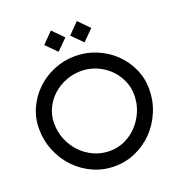

<svg xmlns="http://www.w3.org/2000/svg" viewBox="-161 -1049 1112 1196"><g transform="rotate(-20 395.0 -450.5)"><path d="M552 -845 482 -775 412 -845 482 -916ZM380 -845 310 -775 240 -845 310 -916ZM661 -362Q661 -414 640 -460Q619 -506 583 -540.5Q547 -575 499.5 -595Q452 -615 399 -615Q344 -615 295 -595Q246 -575 209.5 -541Q173 -507 152 -461.5Q131 -416 131 -365Q131 -307 152.5 -256Q174 -205 210.5 -167Q247 -129 296 -107Q345 -85 401 -85Q454 -85 501 -107Q548 -129 583.5 -167Q619 -205 640 -255Q661 -305 661 -362ZM761 -365Q761 -287 732 -217.5Q703 -148 653.5 -96.5Q604 -45 537.5 -15Q471 15 396 15Q321 15 254.5 -15Q188 -45 138.5 -96.5Q89 -148 60 -217.5Q31 -287 31 -365Q31 -437 60 -500.5Q89 -564 138.5 -611.5Q188 -659 254.5 -687Q321 -715 396 -715Q471 -715 537.5 -687Q604 -659 653.5 -611.5Q703 -564 732 -500.5Q761 -437 761 -365Z"/></g></svg>

Font: Railway
Style: Regular
Weight: 400
Version: 1.000